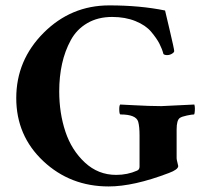

<svg xmlns="http://www.w3.org/2000/svg" viewBox="-20 -671 745 698"><path d="M487.3 -178.7Q487.3 -210.9 482.4 -228.5Q474.6 -254.9 418 -254.9Q414.1 -254.9 413.6 -271Q413.1 -287.1 417 -291Q433.6 -290 463.9 -288.6Q494.1 -287.1 519 -286.1Q543.9 -285.2 566.4 -285.2Q569.3 -285.2 686.5 -291Q688.5 -285.2 688.5 -276.4Q688.5 -267.6 687.5 -261.2Q686.5 -254.9 685.5 -254.9Q677.7 -254.9 659.2 -251Q640.6 -247.1 633.8 -242.2Q622.1 -234.4 622.1 -200.2V-95.7Q622.1 -90.8 625 -80.1Q627.9 -69.3 627.9 -67.4Q627.9 -54.7 593.8 -42Q465.8 6.8 375 6.8Q235.4 6.8 137.2 -85.4Q39.1 -177.7 39.1 -314.5Q39.1 -452.1 138.7 -551.8Q238.3 -651.4 377 -651.4Q489.3 -651.4 580.1 -632.8L596.7 -562.5Q613.3 -492.2 613.3 -485.4Q613.3 -480.5 605 -475.6Q596.7 -470.7 587.9 -470.7Q578.1 -470.7 574.2 -474.6Q569.3 -493.2 559.6 -512.2Q549.8 -531.2 529.8 -555.2Q509.8 -579.1 472.7 -594.2Q435.5 -609.4 387.7 -609.4Q335.9 -609.4 297.4 -586.9Q258.8 -564.5 237.3 -524.9Q215.8 -485.4 205.6 -439Q195.3 -392.6 195.3 -338.9Q195.3 -259.8 217.8 -192.4Q240.2 -125 288.6 -80.1Q336.9 -35.2 402.3 -35.2Q443.4 -35.2 478.5 -50.8Q487.3 -54.7 487.3 -65.4Z"/></svg>

Font: Crimson
Style: Bold
Weight: 700
Version: Version 0.8 ; ttfautohint (v1.00) -l 8 -r 50 -G 200 -x 14 -D